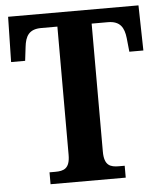

<svg xmlns="http://www.w3.org/2000/svg" viewBox="-52 -761 675 804"><g transform="rotate(-5 286.0 -359.0)"><path d="M128 -2H444V-52H420C384 -52 358 -60 358 -119V-657H426C478 -657 494 -628 499 -584L505 -526H564L560 -716H12L8 -526H67L74 -584C79 -628 94 -657 146 -657H214V-118C214 -60 188 -52 152 -52H128Z"/></g></svg>

Font: Noto Serif Condensed
Style: Bold
Weight: 700
Width: 3
Designer: Monotype Design Team
Foundry: Monotype Imaging Inc.
Version: Version 2.015